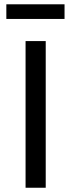

<svg xmlns="http://www.w3.org/2000/svg" viewBox="-20 -882 335 902"><path d="M283.2 -793H9.8V-861.8H283.2ZM194.8 -689V0H100.1V-689Z"/></svg>

Font: FiraGO
Style: Regular
Weight: 400
Designer: bBox Type
Foundry: bBox Type GmbH
Version: Version 1.001;PS 001.001;hotconv 1.0.88;makeotf.lib2.5.64775